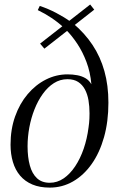

<svg xmlns="http://www.w3.org/2000/svg" viewBox="-20 -844 546 874"><path d="M206.5 10Q161 10 127.2 -4.2Q93.5 -18.5 71.5 -44.5Q49.5 -70.5 38.8 -106.5Q28 -142.5 28 -185.5Q28 -255.5 48.8 -314Q69.5 -372.5 106 -415.5Q142.5 -458.5 189.2 -482Q236 -505.5 287.5 -505.5Q311 -505.5 332 -501.5Q353 -497.5 369.5 -487.8Q386 -478 396 -460.5Q391 -516 373.5 -562.2Q356 -608.5 331.5 -645.2Q307 -682 280.5 -708.5L299 -714L182 -622.5L162.5 -645.5L273.5 -732L272 -717Q245 -742 214.8 -762.2Q184.5 -782.5 152 -798L161 -817Q199 -804.5 235.8 -785.2Q272.5 -766 301.5 -745L292 -746.5L390.5 -823.5L409 -800L316 -727L314 -736.5Q366 -692.5 401.5 -639Q437 -585.5 455.2 -520.5Q473.5 -455.5 473.5 -376.5Q473.5 -290.5 453.5 -219.5Q433.5 -148.5 397.2 -97.2Q361 -46 312.2 -18Q263.5 10 206.5 10ZM206.5 -12Q240.5 -12 269.8 -32Q299 -52 322.2 -87Q345.5 -122 361 -167.2Q376.5 -212.5 383 -263.5Q384.5 -273.5 385.5 -283.5Q386.5 -293.5 387 -304.5Q387.5 -315.5 387.5 -328Q387.5 -359.5 382.8 -387.5Q378 -415.5 366.5 -437Q355 -458.5 335.8 -471Q316.5 -483.5 287 -483.5Q253.5 -483.5 225.2 -465.5Q197 -447.5 174.8 -416.5Q152.5 -385.5 137 -346.2Q121.5 -307 113.5 -263.8Q105.5 -220.5 105.5 -178Q105.5 -128.5 115.8 -91Q126 -53.5 148.2 -32.8Q170.5 -12 206.5 -12Z"/></svg>

Font: Merriweather 144pt Light
Style: Italic
Weight: 300
Italic angle: -7.8°
Version: Version 2.101